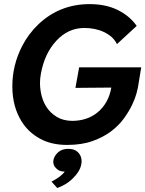

<svg xmlns="http://www.w3.org/2000/svg" viewBox="-20 -693 707 934"><path d="M306.5 12Q229 12 173.8 -18.8Q118.5 -49.5 86.5 -100Q40 -173 40 -273.5Q40 -376 88 -469.5Q118.5 -528.5 166.5 -574.5Q270.5 -673 416 -673Q494.5 -673 552.5 -644.5Q610.5 -616 645 -567L549 -478.5Q539.5 -497.5 523 -513Q506 -527.5 485.5 -537.2Q465 -547 440.5 -552Q416 -557 390.5 -557Q311.5 -557 253.8 -494.5Q196 -432 178.5 -332Q174.5 -309.5 174.5 -288Q174.5 -266.5 178.5 -245.5Q185.5 -204.5 205.2 -173.8Q225 -143 256.5 -124.2Q288 -105.5 331 -105Q366 -105 397.8 -115.2Q429.5 -125.5 455.2 -146.8Q481 -168 498 -198.5Q515 -229 521.5 -267L347 -265.5L365 -365.5H667L651 -268L644 -238.5Q637.5 -214.5 622.8 -183.2Q608 -152 583.2 -117.5Q558.5 -83 520.5 -54.2Q482.5 -25.5 430 -6.8Q377.5 12 306.5 12ZM258.5 221.5 230.5 190.5Q277.5 166.5 295 141.5H290.5Q280 141.5 270 137.5Q260 133.5 253 125.5Q239.5 113.5 239 93Q240.5 68 262.5 48Q281 31 313 31Q346.5 31 364 53Q377 69 377 92Q377 99 375 108Q368.5 142.5 330.5 178.5Q300 207 258.5 221.5Z"/></svg>

Font: Lucymar Sans SemiBold
Style: Italic
Weight: 600
Italic angle: -10°
Foundry: The League of Moveable Type (original font) / Main changes by Cristiano Sobral with portions from Mirco Monsees
Version: Version 2.00;August 30, 2020;FontCreator 13.0.0.2681 64-bit